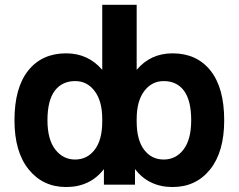

<svg xmlns="http://www.w3.org/2000/svg" viewBox="-20 -752 974 784"><path d="M173.8 -260.7Q173.8 -182.6 205.6 -141.6Q237.3 -100.6 286.6 -100.6Q335.9 -100.6 366.7 -140.6Q397.5 -180.7 397.5 -255.9V-265.6Q397.5 -338.9 366.7 -379.9Q335.9 -420.9 287.1 -420.9Q233.4 -420.9 203.6 -381.3Q173.8 -341.8 173.8 -260.7ZM760.7 -260.7Q760.7 -341.8 731.4 -381.3Q702.1 -420.9 648.4 -420.9Q599.6 -420.9 568.8 -379.9Q538.1 -338.9 538.1 -265.6V-255.9Q538.1 -180.7 568.4 -140.6Q598.6 -100.6 648.4 -100.6Q698.2 -100.6 729.5 -141.6Q760.7 -182.6 760.7 -260.7ZM531.2 2H404.3V-61.5Q347.7 11.7 250 11.7Q155.3 11.7 97.2 -60.1Q39.1 -131.8 39.1 -260.7Q39.1 -393.6 95.2 -463.9Q151.4 -534.2 250 -534.2Q339.8 -534.2 397.5 -466.8V-732.4H538.1V-466.8Q594.7 -534.2 684.6 -534.2Q783.2 -534.2 839.4 -463.9Q895.5 -393.6 895.5 -260.7Q895.5 -131.8 837.9 -60.1Q780.3 11.7 684.6 11.7Q587.9 11.7 531.2 -61.5Z"/></svg>

Font: Nasu
Style: Bold
Weight: 700
Designer: Ryoko NISHIZUKA (kana &amp; ideographs); Paul D. Hunt (Latin, Greek &amp; Cyrillic); Wenlong ZHANG (bopomofo); Sandoll C
Version: Version 2014.1215